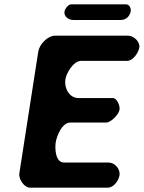

<svg xmlns="http://www.w3.org/2000/svg" viewBox="-20 -873 668 893"><path d="M628 -652C632 -678 603 -707 576 -707H236C201 -707 163 -666 158 -633L70 -67C66 -39 93 0 120 0H480C510 0 532 -34 536 -58C540 -86 515 -117 485 -117H278C237 -117 235 -183 239 -210C243 -237 267 -303 307 -303H474C496 -303 533 -341 536 -363C539 -381 524 -417 505 -417H345C301 -417 278 -465 284 -503C288 -532 321 -590 358 -590H571C600 -590 624 -629 628 -652ZM280 -820C276 -796 299 -780 321 -780H541C567 -780 584 -798 588 -821C590 -835 582 -853 565 -853H312C297 -853 282 -832 280 -820Z"/></svg>

Font: Asimov Print
Style: Regular
Weight: 500
Designer: Google
Version: Version 2.000980: 2014